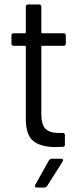

<svg xmlns="http://www.w3.org/2000/svg" viewBox="-20 -654 355 855"><path d="M263 -450H168Q164 -450 164 -446V-146Q164 -99 182.5 -80.5Q201 -62 242 -62H259Q269 -62 269 -52V-10Q269 0 259 0L228 1Q163 1 129 -25.5Q95 -52 95 -124V-446Q95 -450 91 -450H41Q31 -450 31 -460V-496Q31 -506 41 -506H91Q95 -506 95 -510V-624Q95 -634 105 -634H154Q164 -634 164 -624V-510Q164 -506 168 -506H263Q273 -506 273 -496V-460Q273 -450 263 -450ZM137 169 198 60Q203 53 210 53H253Q259 53 260.5 56.5Q262 60 259 65L190 174Q185 181 178 181H144Q138 181 136 177.5Q134 174 137 169Z"/></svg>

Font: Barlow Semi Condensed
Style: Regular
Weight: 400
Width: 4
Designer: Jeremy Tribby
Foundry: Tribby Type
Version: Version 1.408;December 10, 2018;FontCreator 11.5.0.2430 64-b